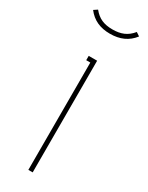

<svg xmlns="http://www.w3.org/2000/svg" viewBox="-186 -658 533 691"><g transform="rotate(30 80.5 -312.5)"><path d="M71 -446V0H89V-464H54V-446ZM80 -589C45 -589 21 -599 0 -625L-15 -615C8 -585 39 -571 80 -571C121 -571 153 -585 176 -615L161 -625C140 -599 115 -589 80 -589Z"/></g></svg>

Font: Rawengulk
Style: Light
Weight: 300
Version: Version 0.9